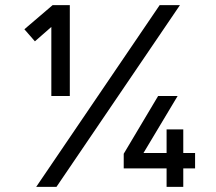

<svg xmlns="http://www.w3.org/2000/svg" viewBox="-20 -728 842 748"><path d="M252 -354V-708H185L75 -614L116 -567L180 -623V-354ZM121 0H200L681 -708H602ZM694 -132V-224H629V-132H539L672 -354H596L462 -129V-72H629V0H694V-72H740V-132Z"/></svg>

Font: UULA Sans
Style: Regular
Weight: 400
Designer: Mohamed Gaber, Laura Garcia Mut
Foundry: Kief Type Foundry
Version: Version 3.006;hotconv 1.0.109;makeotfexe 2.5.65596